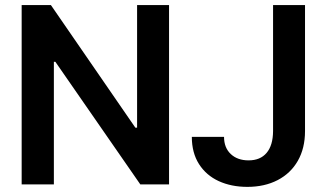

<svg xmlns="http://www.w3.org/2000/svg" viewBox="-20 -727 1289 757"><path d="M646.5 0H533.2L198.2 -483.4H192.4V0H65.4V-707H180.7L513.7 -223.6H520.5V-707H646.5ZM1182.6 -707V-210Q1182.6 -142.6 1154.3 -93Q1126 -43.5 1074.5 -16.8Q1022.9 9.8 955.1 9.8Q892.1 9.8 842.5 -12.9Q793 -35.6 764.6 -80.1Q736.3 -124.5 736.3 -187.5H863.3Q863.3 -144.5 889.9 -119.6Q916.5 -94.7 960 -94.7Q1006.3 -94.7 1031.2 -124.3Q1056.2 -153.8 1056.6 -210V-707Z"/></svg>

Font: Pretendard SemiBold
Style: Regular
Weight: 600
Designer: Base glyphs from Inter by Rasmus Andersson; Hangeul glyphs from Noto Sans CJK(Source Han Sans) by Jang Soo-young and Kan
Foundry: Kil Hyung-jin
Version: Version 1.309